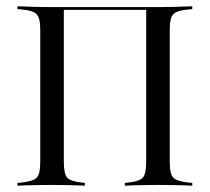

<svg xmlns="http://www.w3.org/2000/svg" viewBox="-20 -591 668 611"><path d="M108.1 -201.6V-492.7Q108.1 -519.4 104 -532.7Q100 -546 87.9 -552Q75.8 -558.1 52.4 -560.5L35.5 -562.1V-571Q46 -571 61.3 -570.2Q76.6 -569.4 96 -569Q115.3 -568.5 137.1 -568.5H145.2H482.3H491.1Q512.9 -568.5 532.3 -569Q551.6 -569.4 566.5 -570.2Q581.5 -571 591.9 -571V-562.1L575.8 -560.5Q552.4 -558.1 540.3 -552Q528.2 -546 524.2 -532.7Q520.2 -519.4 520.2 -492.7V-201.6H445.2V-561.3L447.6 -559.7H180.6L183.1 -561.3V-201.6ZM475 -2.4Q454 -2.4 435.5 -2Q416.9 -1.6 402.4 -1.2Q387.9 -0.8 377.4 0V-8.9L391.9 -10.5Q425.8 -14.5 435.5 -27Q445.2 -39.5 445.2 -78.2V-201.6H520.2V-78.2Q520.2 -52.4 524.2 -38.7Q528.2 -25 540.3 -19.4Q552.4 -13.7 575.8 -10.5L591.9 -8.9V0Q581.5 -0.8 566.5 -1.2Q551.6 -1.6 532.3 -2Q512.9 -2.4 491.1 -2.4H483.1ZM153.2 -2.4H145.2H137.1Q115.3 -2.4 96 -2Q76.6 -1.6 61.3 -1.2Q46 -0.8 35.5 0V-8.9L52.4 -10.5Q75.8 -13.7 87.9 -19.4Q100 -25 104 -38.7Q108.1 -52.4 108.1 -78.2V-201.6H183.1V-78.2Q183.1 -39.5 192.7 -27Q202.4 -14.5 236.3 -10.5L250 -8.9V0Q240.3 -0.8 225.8 -1.2Q211.3 -1.6 192.7 -2Q174.2 -2.4 153.2 -2.4Z"/></svg>

Font: Playfair 144pt SemiCondensed Light
Style: Regular
Weight: 300
Width: 4
Designer: Claus Eggers Sørensen
Foundry: Claus Eggers Sørensen
Version: Version 2.203